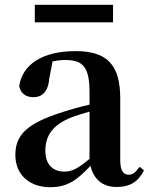

<svg xmlns="http://www.w3.org/2000/svg" viewBox="-20 -764 622 800"><path d="M451 -744H125V-671H451ZM353 -102C307 -64 282 -49 249 -49C201 -49 169 -77 169 -136C169 -198 199 -244 278 -275C295 -282 323 -290 353 -299ZM562 -69C544 -45 532 -36 517 -36C495 -36 481 -51 481 -96V-354C481 -494 426 -551 295 -551C156 -551 73 -495 60 -405C66 -375 87 -359 120 -359C154 -359 181 -381 185 -436L199 -508C217 -512 234 -514 251 -514C326 -514 353 -485 353 -379V-328C314 -319 274 -308 244 -298C90 -250 44 -201 44 -118C44 -34 105 16 189 16C263 16 302 -15 357 -73C370 -19 405 15 466 15C519 15 554 -4 580 -54Z"/></svg>

Font: Noto Serif CJK JP
Style: Bold
Weight: 700
Designer: Ryoko NISHIZUKA 西塚涼子 (kana & ideographs); Frank Grießhammer (Latin, Greek & Cyrillic); Wenlong ZHANG 张文龙 (bopomofo); San
Foundry: Adobe Systems Incorporated
Version: Version 1.000;PS 1;hotconv 16.6.53;makeotf.lib2.5.65590